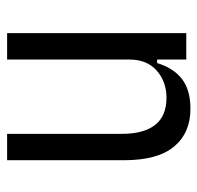

<svg xmlns="http://www.w3.org/2000/svg" viewBox="-28 -540 568 553"><g transform="rotate(90 256.5 -264.0)"><path d="M76 0V-516H152V-432H162Q177 -480 208.5 -504Q240 -528 294 -528Q363 -528 402.5 -481Q442 -434 442 -336V0H366V-331Q366 -393 340.5 -426Q315 -459 262 -459Q216 -459 184 -431Q152 -403 152 -352V0Z"/></g></svg>

Font: IBM Plex Sans Cond
Style: Regular
Weight: 400
Width: 3
Designer: Mike Abbink, Paul van der Laan, Pieter van Rosmalen
Foundry: Bold Monday
Version: Version 1.3